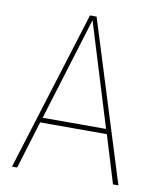

<svg xmlns="http://www.w3.org/2000/svg" viewBox="-78 -743 666 805"><g transform="rotate(10 254.5 -340.5)"><path d="M458 0 396 -203H112L50 0H28L240 -681H268L481 0ZM119 -224H389L254 -663Z"/></g></svg>

Font: Fira Sans Condensed Thin
Style: Regular
Weight: 250
Width: 3
Designer: Carrois Corporate & Edenspiekermann AG
Foundry: Carrois Corporate GbR & Edenspiekermann AG
Version: Version 4.203